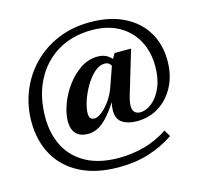

<svg xmlns="http://www.w3.org/2000/svg" viewBox="-117 -824 1115 1078"><g transform="rotate(-15 441.0 -284.5)"><path d="M610 -93.5Q557.5 -93.5 525.2 -114.8Q493 -136 493 -185Q493 -196 494.5 -208.5Q496 -221 499.5 -234L500 -235Q463.5 -178.5 433.5 -148.2Q403.5 -118 377.5 -106.8Q351.5 -95.5 327 -95.5Q280.5 -95.5 256.8 -120.8Q233 -146 233 -192Q233 -237 252.5 -290.5Q272 -344 307 -392Q342 -440 388.2 -470.8Q434.5 -501.5 488 -501.5Q514 -501.5 533 -493Q552 -484.5 569 -466.5L586 -496H682L609 -252.5Q601.5 -228 598.8 -213Q596 -198 596 -187Q596 -159.5 608.2 -148.2Q620.5 -137 639.5 -137Q674.5 -137 708.8 -164.5Q743 -192 765.2 -243.2Q787.5 -294.5 787.5 -366Q787.5 -449 752.8 -514Q718 -579 652.5 -616.2Q587 -653.5 495 -653.5Q380.5 -653.5 295.5 -602.2Q210.5 -551 163.5 -459.5Q116.5 -368 116.5 -246.5Q116.5 -151 154.5 -77.5Q192.5 -4 269 37.8Q345.5 79.5 460.5 79.5Q529.5 79.5 602.2 61Q675 42.5 744 -3L766.5 35Q700 80 620.8 105Q541.5 130 446 130Q313.5 130 221.8 83Q130 36 82.5 -48Q35 -132 35 -243Q35 -337.5 68.8 -420.2Q102.5 -503 164 -565.8Q225.5 -628.5 309.8 -663.8Q394 -699 496 -699Q611 -699 693 -658.2Q775 -617.5 818.5 -545.2Q862 -473 862 -379Q862 -295.5 829 -231Q796 -166.5 739 -130Q682 -93.5 610 -93.5ZM352 -206Q352 -170 383.5 -170Q400 -170 424.8 -188.8Q449.5 -207.5 473.8 -240.8Q498 -274 513.5 -318L553 -431Q548 -440.5 539.2 -446.8Q530.5 -453 515 -453Q485 -453 456 -427Q427 -401 403.5 -361.2Q380 -321.5 366 -279.5Q352 -237.5 352 -206Z"/></g></svg>

Font: Newsreader Text SemiBold
Style: Regular
Weight: 600
Designer: Hugues Gentile
Foundry: Production Type
Version: Version 1.001